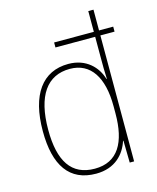

<svg xmlns="http://www.w3.org/2000/svg" viewBox="-115 -840 758 929"><g transform="rotate(-15 264.0 -375.0)"><path d="M251 10C347 10 397 -48 417 -110H419L421 0H443V-631H514V-656H443V-760H417V-656H218V-631H417V-526C417 -491 417 -457 419 -420H417C399 -482 346 -538 257 -538C127 -538 54 -438 54 -255C54 -83 118 10 251 10ZM251 -15C134 -15 81 -98 81 -255C81 -426 144 -513 258 -513C362 -513 416 -428 416 -284V-248C416 -103 367 -15 251 -15Z"/></g></svg>

Font: Noto Sans Georgian SemiCondensed Thin
Style: Regular
Weight: 100
Width: 4
Designer: Monotype Design Team, Akaki Razmadze
Foundry: Google LLC
Version: Version 2.005